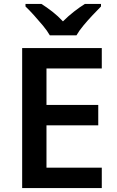

<svg xmlns="http://www.w3.org/2000/svg" viewBox="-20 -959 598 979"><path d="M499 0H93V-714H499V-610H217V-424H481V-320H217V-104H499ZM234 -779Q221 -802 198.5 -829Q176 -856 152.5 -882Q129 -908 110 -926V-939H191Q217 -923 246.5 -900Q276 -877 301 -850Q328 -877 357.5 -900Q387 -923 413 -939H495V-926Q477 -908 452.5 -882Q428 -856 405.5 -829Q383 -802 370 -779Z"/></svg>

Font: Noto Sans Sundanese SemiBold
Style: Regular
Weight: 600
Version: Version 2.003